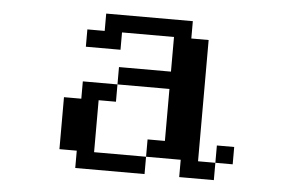

<svg xmlns="http://www.w3.org/2000/svg" viewBox="-44 -611 1089 690"><g transform="rotate(5 500.0 -266.0)"><path d="M250 -421.9V-484.4H312.5V-546.9H625V-484.4H687.5V-46.9H750V15.6H625V-46.9H500V-109.4H562.5V-296.9H375V-359.4H562.5V-484.4H375V-421.9ZM187.5 -46.9V-234.4H250V-296.9H375V-234.4H312.5V-46.9H500V15.6H250V-46.9ZM750 -46.9V-109.4H812.5V-46.9Z"/></g></svg>

Font: KH Dot Dougenzaka 16
Style: Regular
Weight: 400
Designer: Original version for X68000 by Keitarou Hiraki (http://hp.vector.co.jp/authors/VA000874/) / TrueType conversion by Homem
Version: Version 1.00.20150527